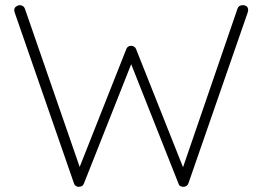

<svg xmlns="http://www.w3.org/2000/svg" viewBox="-20 -722 1014 742"><path d="M918 -702Q927 -702 933 -697.5Q939 -693 939 -683Q939 -679 937 -673L708 -13Q706 -7 700.5 -3.5Q695 0 690 0Q683 0 677.5 -2.5Q672 -5 670 -12L483 -484H491L304 -12Q301 -5 295.5 -2.5Q290 0 283 0Q278 0 273 -3.5Q268 -7 266 -13L37 -673Q35 -679 35 -682Q35 -692 42.5 -697Q50 -702 57 -702Q63 -702 68.5 -698.5Q74 -695 76 -689L291 -68L284 -67L468 -532Q470 -538 475 -541.5Q480 -545 487 -545Q493 -545 498.5 -541.5Q504 -538 506 -532L692 -64L683 -63L898 -689Q900 -695 905 -698.5Q910 -702 918 -702Z"/></svg>

Font: Quicksand Variable Light
Style: Regular
Weight: 300
Designer: Andrew Paglinawan
Foundry: Andrew Paglinawan
Version: Version 3.004